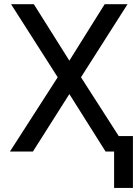

<svg xmlns="http://www.w3.org/2000/svg" viewBox="-20 -731 677 926"><path d="M314.5 -438.5 484.9 -710.9H595.2L370.6 -358.4L600.6 0H489.3L314.5 -277.3L138.7 0H27.8L258.3 -358.4L33.2 -710.9H143.1ZM621.1 175.3H530.3V-74.7H621.1Z"/></svg>

Font: MAUL
Style: Regular
Weight: 400
Designer: MAUL
Version: Version 1.0; 2020; ttfautohint (v1.8.3)